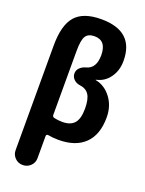

<svg xmlns="http://www.w3.org/2000/svg" viewBox="-175 -822 849 1124"><g transform="rotate(20 250.0 -260.0)"><path d="M245.1 -96.7Q295.9 -96.7 319.8 -124.5Q343.8 -152.3 343.8 -214.8Q343.8 -273.4 325.7 -301.3Q307.6 -329.1 267.6 -334Q245.1 -336.9 230 -352.1Q214.8 -367.2 214.8 -388.2Q214.8 -409.2 230 -423.8Q245.1 -438.5 267.6 -444.3Q325.2 -459 326.2 -540Q326.2 -632.8 252 -632.8Q212.9 -632.8 197.3 -608.4Q181.6 -584 181.6 -514.6V-117.2Q181.6 -105.5 193.4 -102.5Q216.8 -96.7 245.1 -96.7ZM346.7 -393.6Q403.3 -382.8 441.9 -332Q480.5 -281.2 480.5 -210Q480.5 -102.5 423.3 -46.4Q366.2 9.8 259.8 9.8Q225.6 9.8 193.4 3.9Q189.5 2.9 185.5 5.9Q181.6 8.8 181.6 13.7V152.3Q181.6 180.7 161.6 200.2Q141.6 219.7 112.8 219.7Q84 219.7 64.5 199.7Q44.9 179.7 44.9 152.3V-500Q44.9 -627 94.2 -683.6Q143.6 -740.2 254.9 -740.2Q460 -740.2 460 -554.7Q460 -494.1 428.7 -450.7Q397.5 -407.2 346.7 -396.5Q344.7 -396.5 344.7 -395Q344.7 -393.6 346.7 -393.6Z"/></g></svg>

Font: Rounded-X Mgen+ 1mn bold
Style: Bold
Weight: 700
Designer: [Source Han Sans]
Ryoko NISHIZUKA  (kana & ideographs); Paul D. Hunt (Latin, Greek & Cyrillic); Wenlong ZHANG  (bopomofo
Version: Version 1.059.20150602